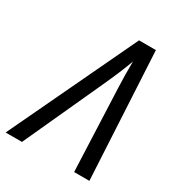

<svg xmlns="http://www.w3.org/2000/svg" viewBox="-231 -826 868 937"><g transform="rotate(30 203.0 -357.5)"><path d="M-60 0H32L233 -439C263 -504 287 -561 305 -611C304 -564 305 -510 307 -462L326 0H412L374 -715H279Z"/></g></svg>

Font: Noto Sans Display SemiCondensed
Style: Italic
Weight: 400
Width: 4
Italic angle: -12°
Designer: Monotype Design Team
Foundry: Monotype Imaging Inc.
Version: Version 1.900